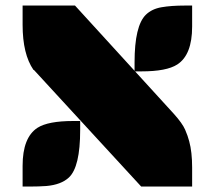

<svg xmlns="http://www.w3.org/2000/svg" viewBox="-20 -685 789 705"><path d="M103 -428.2Q63 -486.3 63 -593.8V-664.6H255.4L618.7 -266.6Q649.4 -232.4 659.7 -209Q669.9 -185.5 674.8 -166Q685.5 -127 685.5 -69.8V0H498.5L104.5 -428.2ZM474.1 -456.1Q474.1 -590.3 515.6 -630.9Q537.6 -652.3 573 -658.4Q608.4 -664.6 659.2 -664.6H685.5V-587.4Q685.5 -483.4 630.9 -448.2Q591.8 -422.9 499.5 -422.9H474.1ZM63 -76.2Q63 -180.2 117.7 -215.8Q156.7 -240.7 249 -240.7H274.4V-207.5Q274.4 -71.8 232.9 -33.2Q204.6 -6.8 150.4 -2Q123 0 89.4 0H63Z"/></svg>

Font: Plaster
Style: Regular
Weight: 400
Designer: Eben Sorkin
Foundry: Eben Sorkin
Version: Version 1.007